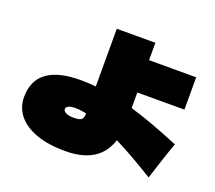

<svg xmlns="http://www.w3.org/2000/svg" viewBox="-128 -941 1256 1122"><g transform="rotate(20 500.0 -380.5)"><path d="M915 -96 889 -15Q748 -102 640 -156Q589 7 377 7Q271 7 196.5 -20Q122 -47 83 -95.5Q44 -144 44 -208Q44 -414 323 -414Q365 -414 417 -409V-768H657V-660H950V-459H657V-362Q777 -328 967 -249Q954 -216 915 -96ZM417 -242Q377 -250 348 -250Q320 -250 306 -242.5Q292 -235 292 -223Q292 -211 309 -202Q326 -193 359 -193Q390 -193 403.5 -201.5Q417 -210 417 -235Z"/></g></svg>

Font: Mantou Sans
Style: Regular
Weight: 400
Designer: Mant0u / artakana
Foundry: Mant0u / artakana
Version: Version 1.001;October 22, 2023;FontCreator 14.0.0.2901 64-bi